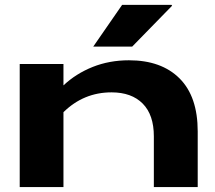

<svg xmlns="http://www.w3.org/2000/svg" viewBox="-20 -760 873 780"><path d="M60.1 -500H237.8V-413.1Q288.6 -460.9 356.4 -488Q424.3 -515.1 503.9 -515.1Q635.7 -515.1 709.5 -441.4Q783.2 -367.7 783.2 -226.1V0H605V-206.1Q605 -293.5 559.8 -339.1Q514.6 -384.8 433.1 -384.8Q319.8 -384.8 237.8 -304.2V0H60.1ZM358.9 -570.8 476.1 -740.2H676.8L679.2 -736.8L517.1 -570.8Z"/></svg>

Font: Messapia Bold
Style: Regular
Weight: 400
Designer: Luca Marsano
Foundry: Collletttivo
Version: Version 1.000;FEAKit 1.0